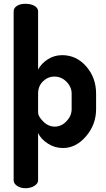

<svg xmlns="http://www.w3.org/2000/svg" viewBox="-20 -772 560 1013"><path d="M52 180V-712Q52 -730 69.5 -741Q87 -752 113 -752Q143 -752 162 -741Q181 -730 181 -712V-405Q198 -437 232 -459Q266 -481 308 -481Q383 -481 435 -421.5Q487 -362 487 -278V-196Q487 -115 434 -53Q381 9 312 9Q269 9 232.5 -14.5Q196 -38 181 -70V180Q181 196 161.5 208.5Q142 221 115 221Q88 221 70 208.5Q52 196 52 180ZM181 -178Q181 -158 208 -131Q235 -104 269 -104Q304 -104 331 -132.5Q358 -161 358 -196V-278Q358 -313 331 -340.5Q304 -368 267 -368Q233 -368 207 -343Q181 -318 181 -278Z"/></svg>

Font: Terminal Dosis
Style: Bold
Weight: 700
Designer: EdgarTolentino, PabloImpallari, IginoMarini
Foundry: EdgarTolentino, PabloImpallari, IginoMarini
Version: Version 1.006